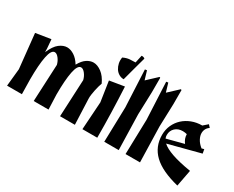

<svg xmlns="http://www.w3.org/2000/svg" viewBox="-118 -1334 2197 1805"><g transform="rotate(30 980.0 -431.5)"><path d="M38 0 57 -189 18 -561 181 -587 189 -492 190 -451Q224 -531 266 -563Q308 -595 349 -595Q387 -595 426.5 -569.5Q466 -544 497 -493Q528 -549 564 -572Q600 -595 635 -595Q678 -595 723 -561.5Q768 -528 799 -461Q793 -446 786.5 -422Q780 -398 774.5 -372Q769 -346 765.5 -320.5Q762 -295 763 -276L774 0H613L632 -403Q623 -440 600.5 -468.5Q578 -497 556 -497Q518 -497 500 -407.5Q482 -318 482 -159L488 0H327L346 -403Q337 -440 314.5 -468.5Q292 -497 270 -497Q232 -497 214 -407.5Q196 -318 196 -159L199 0Z M1029 -865Q1022 -840 1012.5 -805.5Q1003 -771 993 -734Q983 -697 973.5 -661.5Q964 -626 957 -600Q929 -600 905 -614Q881 -628 865.5 -652Q850 -676 843.5 -706.5Q837 -737 843 -770Q880 -788 914 -790.5Q948 -793 975 -793L993 -876Q1003 -877 1013.5 -874Q1024 -871 1029 -865ZM1017 0H856L876 -302L843 -521L1002 -547Q1009 -412 1013 -274.5Q1017 -137 1017 0Z M1093 0 1103 -378 1084 -780 1105 -783 1133 -689 1239 -788 1248 -784V-629L1240 -384L1250 0Z M1324 0 1334 -378 1315 -780 1336 -783 1364 -689 1470 -788 1479 -784V-629L1471 -384L1481 0Z M1928 -166 1894 13Q1707 -33 1619 -117Q1531 -201 1531 -329Q1531 -386 1553 -434.5Q1575 -483 1613 -518Q1651 -553 1703 -573Q1755 -593 1815 -593L1863 -635L1887 -608Q1866 -595 1855 -574Q1844 -553 1844 -528Q1844 -499 1861.5 -466Q1879 -433 1916 -403L1942 -410L1950 -366L1605 -276Q1642 -242 1721 -214.5Q1800 -187 1928 -166ZM1570 -350Q1570 -341 1571.5 -332Q1573 -323 1577 -314L1761 -362Q1745 -383 1737.5 -403.5Q1730 -424 1729 -450Q1717 -453 1705.5 -454.5Q1694 -456 1684 -456Q1633 -456 1601.5 -426Q1570 -396 1570 -350Z"/></g></svg>

Font: Trickster
Style: Regular
Weight: 400
Designer: Jean-Baptiste Morizot
Foundry: Jean-Baptiste Morizot
Version: Version 2.000;PS 2.0;hotconv 1.0.88;makeotf.lib2.5.647800